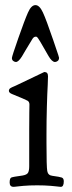

<svg xmlns="http://www.w3.org/2000/svg" viewBox="-20 -722 282 748"><path d="M42 -480.5Q37.1 -480.5 31.7 -484.4Q26.4 -488.3 26.4 -496.1Q26.4 -502 51.3 -573.2Q76.2 -644.5 88.9 -672.9Q101.6 -702.1 118.2 -702.1Q133.8 -702.1 147 -673.8Q160.2 -645.5 187.5 -565.4Q200.2 -529.3 207 -507.8Q210 -499 210 -497.1Q210 -488.3 204.6 -484.4Q199.2 -480.5 194.3 -480.5Q182.6 -480.5 168.9 -503.9Q128.9 -575.2 124 -578.1Q122.1 -579.1 119.1 -579.1Q112.3 -579.1 106.9 -571.3Q101.6 -563.5 79.1 -525.4Q70.3 -510.7 65.4 -502Q51.8 -480.5 42 -480.5ZM93.8 -121.1Q93.8 -171.9 93.8 -215.8Q93.8 -259.8 94.2 -284.7Q94.7 -309.6 94.7 -314.5Q94.7 -325.2 87.4 -329.6Q80.1 -334 27.3 -355.5Q14.6 -360.4 14.6 -368.2Q14.6 -371.1 16.1 -374Q17.6 -377 21 -378.9Q24.4 -380.9 27.3 -382.3Q30.3 -383.8 35.2 -385.7Q40 -387.7 42 -388.7Q151.4 -441.4 152.3 -441.4H153.3Q167 -441.4 167 -424.8L166 -392.6Q164.1 -360.4 162.6 -306.2Q161.1 -252 161.1 -198.2V-165Q161.1 -72.3 164.1 -55.7Q167 -39.1 183.6 -37.1Q212.9 -33.2 220.7 -30.3Q228.5 -27.3 228.5 -15.6Q228.5 5.9 216.8 5.9Q215.8 5.9 210.9 5.4Q206.1 4.9 197.3 3.9Q188.5 2.9 177.7 2Q167 1 152.8 0.5Q138.7 0 125 0Q111.3 0 96.7 0.5Q82 1 71.8 2Q61.5 2.9 52.7 3.9Q43.9 4.9 39.1 5.4Q34.2 5.9 33.2 5.9Q17.6 5.9 17.6 -10.7Q17.6 -27.3 23.9 -30.3Q30.3 -33.2 67.4 -38.1Q85 -41 89.4 -49.3Q93.8 -57.6 93.8 -74.2Z"/></svg>

Font: Goudy Bookletter 1911
Style: Regular
Weight: 400
Version: Version 2010.07.03